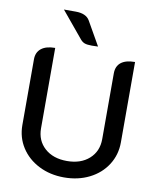

<svg xmlns="http://www.w3.org/2000/svg" viewBox="-100 -1009 891 1094"><g transform="rotate(10 346.0 -462.0)"><path d="M61 -244V-624Q61 -665 89 -687Q117 -709 169 -709V-244Q169 -173 217.5 -129.5Q266 -86 346 -86Q426 -86 474.5 -129.5Q523 -173 523 -244V-624Q523 -666 550.5 -687.5Q578 -709 631 -709V-244Q631 -172 594 -114Q557 -56 492 -23.5Q427 9 346 9Q265 9 200 -24Q135 -57 98 -114.5Q61 -172 61 -244ZM373 -758Q345 -758 331 -763Q317 -768 306 -781L180 -933H248Q309 -933 330 -896L408 -759Q394 -758 373 -758Z"/></g></svg>

Font: K2D Medium
Style: Regular
Weight: 500
Designer: Katatrad Aksorn Co.,Ltd.
Foundry: Cadson Demak Co.,Ltd.
Version: Version 1.000; ttfautohint (v1.6)